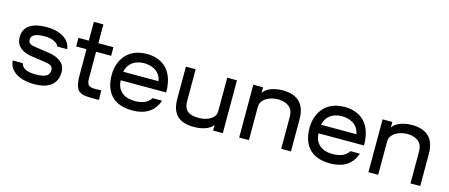

<svg xmlns="http://www.w3.org/2000/svg" viewBox="-46 -1219 4136 1769"><g transform="rotate(15 2022.0 -334.5)"><path d="M301 14C432 14 516 -40 516 -160C516 -245 444 -287 356 -300L233 -318C171 -327 154 -339 154 -372C154 -428 220 -437 286 -437C350 -437 403 -412 417 -376H510C507 -440 442 -524 276 -524C145 -524 59 -478 59 -372C59 -275 135 -239 213 -228L331 -211C396 -202 420 -190 420 -152C420 -95 377 -76 285 -76C208 -76 160 -99 149 -146H54C54 -77 118 14 301 14Z M883 -90C810 -87 774 -89 774 -169V-422H918L917 -504H774V-683H683V-504H584V-422H683V-176C683 0 742 0 879 0H915L912 -91Z M1234 14C1335 14 1435 -19 1478 -144H1388C1354 -88 1290 -76 1234 -76C1117 -76 1064 -142 1061 -227H1495C1495 -473 1343 -524 1234 -524C1033 -524 968 -375 968 -255C968 -103 1041 14 1234 14ZM1063 -309C1078 -385 1137 -435 1231 -435C1288 -435 1383 -412 1400 -309Z M1823 14C1928 14 1988 -26 2003 -55V0H2096V-504H2003V-202C2003 -191 2003 -178 2001 -167C1990 -107 1916 -78 1842 -78C1748 -78 1702 -113 1702 -201V-504H1609V-197C1609 -52 1679 14 1823 14Z M2345 0V-302C2345 -313 2345 -326 2347 -337C2358 -397 2435 -433 2509 -433C2573 -433 2630 -406 2646 -355C2651 -338 2653 -321 2653 -304V0H2746V-308C2746 -456 2666 -525 2526 -524C2421 -523 2361 -481 2345 -450V-504H2252V0Z M3121 14C3222 14 3322 -19 3365 -144H3275C3241 -88 3177 -76 3121 -76C3004 -76 2951 -142 2948 -227H3382C3382 -473 3230 -524 3121 -524C2920 -524 2855 -375 2855 -255C2855 -103 2928 14 3121 14ZM2950 -309C2965 -385 3024 -435 3118 -435C3175 -435 3270 -412 3287 -309Z M3578 0V-302C3578 -313 3578 -326 3580 -337C3591 -397 3668 -433 3742 -433C3806 -433 3863 -406 3879 -355C3884 -338 3886 -321 3886 -304V0H3979V-308C3979 -456 3899 -525 3759 -524C3654 -523 3594 -481 3578 -450V-504H3485V0Z"/></g></svg>

Font: Hibana SubMedium
Style: Regular
Weight: 500
Width: 6
Designer: pygmalion
Foundry: ybstudio
Version: Version 0.930;hotconv 1.0.109;makeotfexe 2.5.65596